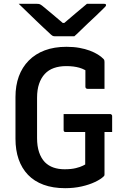

<svg xmlns="http://www.w3.org/2000/svg" viewBox="-20 -965 640 1005"><path d="M313 -368H556Q560 -368 562 -366.5Q564 -365 565.5 -363Q567 -361 567 -357V-274H324Q321 -274 319 -274.5Q317 -275 315.5 -276.5Q314 -278 313.5 -280Q313 -282 313 -285Q313 -307 313 -327Q313 -347 313 -368ZM328 -720Q365 -720 395.5 -714.5Q426 -709 450 -700Q474 -691 492.5 -679.5Q511 -668 522 -656Q525 -653 526 -649.5Q527 -646 527 -641Q527 -621 527 -596.5Q527 -572 527 -547.5Q527 -523 527 -500Q505 -500 482.5 -500Q460 -500 438 -500Q433 -500 430 -503Q427 -506 427 -511Q427 -529 427 -546.5Q427 -564 427 -583.5Q427 -603 427 -626L453 -580Q425 -602 395.5 -610.5Q366 -619 327 -619Q291 -619 262.5 -609Q234 -599 214.5 -578Q195 -557 184.5 -526Q174 -495 174 -453V-242Q174 -200 184.5 -168.5Q195 -137 215 -116Q234 -97 260 -88Q286 -79 318 -79Q353 -79 377 -85Q401 -91 413.5 -97.5Q426 -104 426 -104Q426 -139 426 -174Q426 -209 426 -243.5Q426 -278 426 -311H531L527 -291Q527 -236 527 -173.5Q527 -111 527 -52Q527 -50 526.5 -47.5Q526 -45 523 -42Q508 -27 477.5 -12.5Q447 2 407 11Q367 20 321 20Q257 20 208 2Q159 -16 126.5 -50Q94 -84 77.5 -131.5Q61 -179 61 -239V-457Q61 -517 78.5 -565Q96 -613 130.5 -648Q165 -683 214.5 -701.5Q264 -720 328 -720ZM369 -775Q358 -775 338 -775Q318 -775 298.5 -775Q279 -775 268 -775Q260 -775 254.5 -778Q249 -781 235 -795Q227 -802 209 -819Q191 -836 168.5 -857.5Q146 -879 122.5 -902Q99 -925 78 -945Q99 -945 125 -945Q151 -945 172 -945Q183 -945 188 -943Q193 -941 201 -935Q217 -922 250 -894.5Q283 -867 332 -825L279 -845Q295 -845 311 -845Q327 -845 344 -845L292 -824Q338 -864 373 -893Q408 -922 435 -945H524Q528 -945 530.5 -944.5Q533 -944 534 -942Q535 -940 535 -938Q535 -934 531 -930Q527 -926 513 -912Q500 -899 481 -881Q462 -863 441 -843.5Q420 -824 401.5 -805.5Q383 -787 369 -775Z"/></svg>

Font: Recursive Monospace Medium
Style: Regular
Weight: 500
Version: Version 1.047